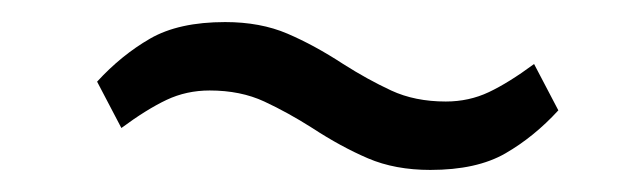

<svg xmlns="http://www.w3.org/2000/svg" viewBox="-20 -392 580 174"><path d="M370 -238Q338 -238 313.5 -248.5Q289 -259 263 -276Q241 -290 219.5 -300Q198 -310 170 -310Q149 -310 131 -301.5Q113 -293 90 -276L68 -318Q90 -342 116 -357Q142 -372 184 -372Q216 -372 240.5 -361.5Q265 -351 291 -334Q313 -320 334.5 -310Q356 -300 384 -300Q405 -300 423 -308.5Q441 -317 464 -334L486 -292Q464 -268 438 -253Q412 -238 370 -238Z"/></svg>

Font: IBM Plex Sans Condensed
Style: Italic
Weight: 400
Width: 3
Italic angle: -11°
Designer: Mike Abbink, Paul van der Laan, Pieter van Rosmalen
Foundry: Bold Monday
Version: Version 1.3